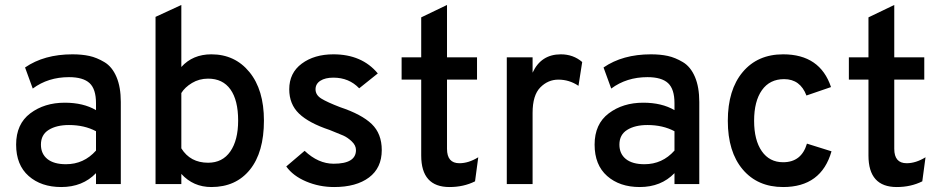

<svg xmlns="http://www.w3.org/2000/svg" viewBox="-20 -742 3791 774"><path d="M367 0V-44Q313 12 227 12Q146 12 95.5 -32.5Q45 -77 45 -159Q45 -242 102 -285Q159 -328 241 -328Q316 -328 367 -298V-326Q367 -383 341 -407Q315 -431 258 -431Q174 -431 112 -385L81 -470Q158 -523 272 -523Q310 -523 340 -516.5Q370 -510 401 -491.5Q432 -473 449.5 -432Q467 -391 467 -331V0ZM246 -80Q318 -80 367 -135V-213Q320 -238 258 -238Q208 -238 176.5 -218.5Q145 -199 145 -159Q145 -122 171 -101Q197 -80 246 -80Z M832 12Q759 12 711 -41V0H607V-674L711 -722V-472Q757 -523 832 -523Q927 -523 985.5 -451.5Q1044 -380 1044 -256Q1044 -128 987.5 -58Q931 12 832 12ZM819 -86Q877 -86 908.5 -131.5Q940 -177 940 -256Q940 -338 909 -381.5Q878 -425 819 -425Q783 -425 754 -407.5Q725 -390 711 -367V-144Q747 -86 819 -86Z M1327 12Q1267 12 1214 -10.5Q1161 -33 1134 -71L1208 -134Q1263 -82 1325 -82Q1415 -82 1415 -137Q1415 -156 1398 -172Q1381 -188 1364 -195.5Q1347 -203 1309 -218Q1225 -246 1185.5 -284Q1146 -322 1146 -382Q1146 -448 1196.5 -485.5Q1247 -523 1324 -523Q1439 -523 1503 -446L1428 -386Q1387 -429 1324 -429Q1291 -429 1271.5 -416.5Q1252 -404 1252 -382Q1252 -359 1275.5 -344.5Q1299 -330 1351 -310Q1438 -281 1478.5 -242Q1519 -203 1519 -137Q1519 -65 1467.5 -26.5Q1416 12 1327 12Z M1792 12Q1678 12 1678 -115V-421H1599V-511H1678V-672L1782 -722V-511H1903V-421H1782V-142Q1782 -84 1832 -84Q1869 -84 1908 -108L1895 -11Q1849 12 1792 12Z M2023 0V-511H2127V-449Q2161 -523 2241 -523Q2291 -523 2327 -492L2312 -396Q2275 -421 2231 -421Q2189 -421 2158 -389.5Q2127 -358 2127 -287V0Z M2699 0V-44Q2645 12 2559 12Q2478 12 2427.5 -32.5Q2377 -77 2377 -159Q2377 -242 2434 -285Q2491 -328 2573 -328Q2648 -328 2699 -298V-326Q2699 -383 2673 -407Q2647 -431 2590 -431Q2506 -431 2444 -385L2413 -470Q2490 -523 2604 -523Q2642 -523 2672 -516.5Q2702 -510 2733 -491.5Q2764 -473 2781.5 -432Q2799 -391 2799 -331V0ZM2578 -80Q2650 -80 2699 -135V-213Q2652 -238 2590 -238Q2540 -238 2508.5 -218.5Q2477 -199 2477 -159Q2477 -122 2503 -101Q2529 -80 2578 -80Z M3137 12Q3034 12 2974 -59Q2914 -130 2914 -255Q2914 -380 2974 -451.5Q3034 -523 3137 -523Q3286 -523 3330 -391L3231 -357Q3206 -423 3141 -423Q3083 -423 3051.5 -378.5Q3020 -334 3020 -255Q3020 -177 3051 -132.5Q3082 -88 3137 -88Q3211 -88 3233 -163L3332 -132Q3291 12 3137 12Z M3595 12Q3481 12 3481 -115V-421H3402V-511H3481V-672L3585 -722V-511H3706V-421H3585V-142Q3585 -84 3635 -84Q3672 -84 3711 -108L3698 -11Q3652 12 3595 12Z"/></svg>

Font: Overpass Light
Style: Bold
Weight: 600
Designer: Delve Withrington, Thomas Jockin
Foundry: Delve Fonts
Version: Version 3.000;DELV;Overpass